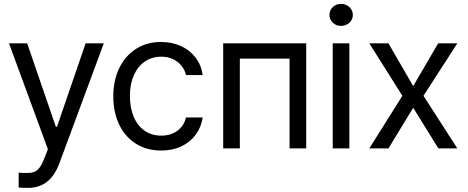

<svg xmlns="http://www.w3.org/2000/svg" viewBox="-20 -749 2362 969"><path d="M74.2 197.3V122.1Q91.8 124 115.2 124Q136.2 124 150.4 119.6Q164.6 115.2 178.7 97.9Q192.9 80.6 206.1 43.9L221.7 3.9L25.4 -530.3H117.2L261.7 -109.4H267.6L412.1 -530.3H503.9L279.3 76.2Q255.9 138.2 216.8 168.7Q177.7 199.2 121.1 199.2Q95.7 199.2 74.2 197.3Z M551.8 -262.7Q551.8 -342.8 581.8 -405Q611.8 -467.3 666.3 -502.2Q720.7 -537.1 792 -537.1Q848.1 -537.1 893.6 -516.4Q939 -495.6 967.5 -457.8Q996.1 -419.9 1002.9 -370.1H918.9Q913.1 -395.5 896.5 -416.5Q879.9 -437.5 853.8 -450.2Q827.6 -462.9 793.9 -462.9Q747.1 -462.9 711.2 -438.5Q675.3 -414.1 655.5 -369.4Q635.7 -324.7 635.7 -265.6Q635.7 -204.6 655 -159.2Q674.3 -113.8 710.2 -89.1Q746.1 -64.5 793.9 -64.5Q841.3 -64.5 874.8 -88.6Q908.2 -112.8 918.9 -156.2H1002.9Q996.1 -108.4 968.8 -70.6Q941.4 -32.7 896.5 -11Q851.6 10.7 793.9 10.7Q720.2 10.7 665.3 -24.2Q610.4 -59.1 581.1 -121.1Q551.8 -183.1 551.8 -262.7Z M1106.4 -530.3H1525.4V0H1441.4V-453.1H1190.4V0H1106.4Z M1659.2 -530.3H1743.2V0H1659.2ZM1642.6 -673.8Q1642.6 -697.3 1659.7 -713.4Q1676.8 -729.5 1701.2 -729.5Q1725.6 -729.5 1743.2 -713.4Q1760.7 -697.3 1760.7 -673.8Q1760.7 -650.4 1743.2 -634.3Q1725.6 -618.2 1701.2 -618.2Q1676.8 -618.2 1659.7 -634.3Q1642.6 -650.4 1642.6 -673.8Z M2065.4 -314.5 2191.4 -530.3H2288.1L2117.2 -265.6L2288.1 0H2192.4L2065.4 -205.1L1940.4 0H1843.8L2010.7 -265.6L1843.8 -530.3H1940.4Z"/></svg>

Font: Pretendard Std
Style: Regular
Weight: 400
Designer: Base glyphs from Inter by Rasmus Andersson; Hangeul glyphs from Noto Sans CJK(Source Han Sans) by Jang Soo-young and Kan
Foundry: Kil Hyung-jin
Version: Version 1.309